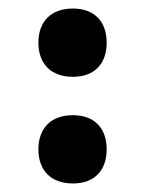

<svg xmlns="http://www.w3.org/2000/svg" viewBox="-20 -475 340 450"><path d="M150.8 -295C202.5 -295 230 -326.7 230 -375C230 -423.3 202.5 -455 150.8 -455C98.3 -455 70 -423.3 70 -375C70 -326.7 98.3 -295 150.8 -295ZM150.8 -45C202.5 -45 230 -76.7 230 -125C230 -173.3 202.5 -205 150.8 -205C98.3 -205 70 -173.3 70 -125C70 -76.7 98.3 -45 150.8 -45Z"/></svg>

Font: Familjen Grotesk
Style: Bold
Weight: 700
Designer: Anders Wikstroem, Jonas Baeckman, Matilda Gysing, Kristian Moeller
Foundry: Familjen STHLM AB
Version: Version 2.000